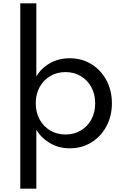

<svg xmlns="http://www.w3.org/2000/svg" viewBox="-20 -880 761 1160"><path d="M102.5 260H199.5V-96Q230 -45.5 282.8 -14.8Q335.5 16 400.5 16Q474.5 16 532 -19.5Q589.5 -55 622.8 -116.8Q656 -178.5 656 -256Q656 -334 622.8 -395.5Q589.5 -457 532 -492.5Q474.5 -528 400.5 -528Q335.5 -528 283 -498.8Q230.5 -469.5 199.5 -418.5V-860H102.5ZM375.5 -67.5Q323.5 -67.5 283 -91.8Q242.5 -116 219.2 -158.5Q196 -201 196 -256Q196 -311.5 219.5 -354Q243 -396.5 283.8 -420.5Q324.5 -444.5 375.5 -444.5Q427 -444.5 467.5 -420.5Q508 -396.5 531.5 -354Q555 -311.5 555 -256Q555 -201 532 -158.5Q509 -116 468.5 -91.8Q428 -67.5 375.5 -67.5Z"/></svg>

Font: Spartan Medium
Style: Regular
Weight: 500
Designer: Matt Bailey, Mirko Velimirovic
Foundry: Matt Bailey
Version: Version 1.003; ttfautohint (v1.8.3)